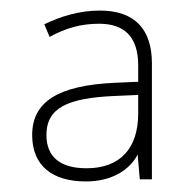

<svg xmlns="http://www.w3.org/2000/svg" viewBox="-20 -742 362 364"><path d="M169 -722C131 -722 95 -711 64 -696L74 -672C105 -689 134 -697 168 -697C215 -697 242 -673 242 -618V-587L197 -585C90 -580 41 -549 41 -486C41 -427 80 -398 143 -398C192 -398 226 -420 241 -449L245 -402H268V-622C268 -686 236 -722 169 -722ZM196 -560 242 -562V-527C242 -462 209 -423 144 -423C95 -423 68 -444 68 -486C68 -538 109 -556 196 -560Z"/></svg>

Font: Noto Sans Lao Thin
Style: Regular
Weight: 100
Designer: Monotype Design Team
Foundry: Monotype Imaging Inc.
Version: Version 2.003